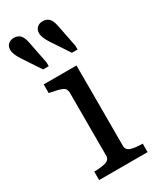

<svg xmlns="http://www.w3.org/2000/svg" viewBox="-211 -822 726 882"><g transform="rotate(-30 151.5 -381.0)"><path d="M229 -710 253 -589V-569H223L160 -664Q149 -681 143 -695.5Q137 -710 137 -723Q137 -740 148.5 -751Q160 -762 179 -762Q198 -762 210.5 -750.5Q223 -739 229 -710ZM76 -710 100 -589V-569H70L7 -664Q-4 -681 -10 -695.5Q-16 -710 -16 -723Q-16 -740 -4.5 -751Q7 -762 26 -762Q45 -762 57.5 -750.5Q70 -739 76 -710ZM212 -508V-81Q212 -59 235.5 -52Q259 -45 295 -45H296V0H39V-45H40Q76 -45 99.5 -52Q123 -59 123 -81V-415Q123 -437 105 -445Q87 -453 49 -460L38 -462V-508Z"/></g></svg>

Font: Roboto Serif 20pt
Style: Regular
Weight: 400
Designer: Greg Gazdowicz
Foundry: Commercial Type
Version: Version 1.008